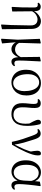

<svg xmlns="http://www.w3.org/2000/svg" viewBox="1368 -1938 778 3553"><g transform="rotate(90 1756.5 -162.0)"><path d="M108 3 117 -178 119 -403Q119 -443 107.5 -458Q96 -473 69 -473Q61 -473 53.5 -472.5Q46 -472 37 -470L31 -488Q41 -503 60 -515Q79 -527 105 -527Q131 -527 149.5 -515.5Q168 -504 178.5 -474.5Q189 -445 189 -390V-386L193 0L117 11ZM434 201 444 16 451 -331Q453 -381 439 -411Q425 -441 399.5 -454.5Q374 -468 340 -468Q299 -468 254.5 -440.5Q210 -413 183 -356L173 -367H175Q191 -423 225.5 -459Q260 -495 300 -513Q340 -531 372 -531Q410 -531 442.5 -513.5Q475 -496 495.5 -455.5Q516 -415 516 -345L521 190L443 207Z M697 200 715 -101 699 -511 775 -528 785 -522Q783 -440 781 -378.5Q779 -317 777.5 -269Q776 -221 775 -181Q774 -141 774 -102L761 -83L784 189L707 207ZM1122 15Q1082 15 1061 -19Q1040 -53 1038 -125V-128L1033 -511L1109 -528L1117 -522Q1113 -436 1110 -372.5Q1107 -309 1104.5 -263.5Q1102 -218 1101.5 -183.5Q1101 -149 1101 -119Q1101 -70 1114 -54.5Q1127 -39 1152 -39Q1166 -39 1176.5 -43Q1187 -47 1197 -52L1205 -34Q1193 -14 1172 0.5Q1151 15 1122 15ZM887 15Q844 15 805.5 -15Q767 -45 750 -97H747L767 -137Q793 -89 825 -70.5Q857 -52 895 -52Q941 -52 977.5 -80Q1014 -108 1043 -168L1056 -155H1053Q1029 -75 987 -30Q945 15 887 15Z M1506 15Q1445 15 1391.5 -14Q1338 -43 1304.5 -103.5Q1271 -164 1271 -258Q1271 -326 1292 -377Q1313 -428 1348 -462Q1383 -496 1426.5 -513.5Q1470 -531 1515 -531Q1582 -531 1634.5 -500.5Q1687 -470 1717 -410.5Q1747 -351 1747 -263Q1747 -193 1726.5 -140.5Q1706 -88 1671 -53.5Q1636 -19 1593 -2Q1550 15 1506 15ZM1516 -18Q1565 -18 1598.5 -45Q1632 -72 1649.5 -118Q1667 -164 1667 -221Q1667 -306 1647.5 -368Q1628 -430 1591.5 -464Q1555 -498 1506 -498Q1461 -498 1426.5 -472.5Q1392 -447 1372.5 -401Q1353 -355 1353 -295Q1353 -201 1376 -139Q1399 -77 1436.5 -47.5Q1474 -18 1516 -18Z M2093 15Q2000 15 1945 -32Q1890 -79 1890 -184Q1890 -246 1897 -301Q1904 -356 1904 -398Q1904 -441 1892.5 -457Q1881 -473 1850 -473Q1842 -473 1834.5 -472.5Q1827 -472 1821 -470L1813 -488Q1826 -507 1846 -517Q1866 -527 1893 -527Q1940 -527 1959.5 -498.5Q1979 -470 1979 -420Q1979 -361 1972.5 -307Q1966 -253 1966 -188Q1966 -107 2000 -65Q2034 -23 2107 -23Q2179 -23 2224.5 -77Q2270 -131 2270 -246Q2270 -275 2267 -305Q2264 -335 2259 -370L2275 -367L2279 -294Q2248 -349 2230 -384.5Q2212 -420 2204.5 -442Q2197 -464 2197 -481Q2197 -503 2210.5 -517Q2224 -531 2243 -531Q2254 -531 2263 -527Q2272 -523 2278 -517Q2292 -467 2301 -407Q2310 -347 2310 -280Q2310 -125 2251.5 -55Q2193 15 2093 15Z M2606 7Q2584 -101 2553.5 -194Q2523 -287 2493 -367Q2471 -429 2454.5 -451Q2438 -473 2414 -473Q2392 -473 2376 -465L2368 -484Q2382 -504 2405.5 -515Q2429 -526 2453 -526Q2481 -526 2500.5 -512.5Q2520 -499 2536 -468.5Q2552 -438 2567 -386Q2594 -306 2620 -212.5Q2646 -119 2659 -22H2645L2651 -34Q2678 -87 2700.5 -132.5Q2723 -178 2742 -222.5Q2761 -267 2776.5 -316Q2792 -365 2806 -424L2793 -295Q2782 -356 2776 -396Q2770 -436 2770 -462Q2770 -496 2783 -513.5Q2796 -531 2819 -531Q2831 -531 2838.5 -527.5Q2846 -524 2851 -517Q2854 -505 2855 -494.5Q2856 -484 2856 -470Q2856 -427 2839 -371.5Q2822 -316 2794 -252.5Q2766 -189 2731 -123Q2696 -57 2659 4Z M3158 14Q3098 14 3050 -17Q3002 -48 2974.5 -107.5Q2947 -167 2947 -251Q2947 -344 2979.5 -406.5Q3012 -469 3062.5 -500Q3113 -531 3169 -531Q3236 -531 3284.5 -489.5Q3333 -448 3353 -358H3360L3338 -313Q3326 -379 3302 -418Q3278 -457 3246.5 -473.5Q3215 -490 3181 -490Q3141 -490 3106.5 -467Q3072 -444 3051 -393Q3030 -342 3030 -258Q3030 -145 3069 -86Q3108 -27 3176 -27Q3208 -27 3240 -46Q3272 -65 3295 -106.5Q3318 -148 3322 -213L3331 -403L3342 -511L3415 -526L3425 -518Q3417 -467 3410.5 -410.5Q3404 -354 3398.5 -300Q3393 -246 3390 -201Q3387 -156 3387 -127Q3387 -77 3400 -58Q3413 -39 3438 -39Q3451 -39 3461 -42.5Q3471 -46 3481 -52L3492 -35Q3480 -13 3458.5 1Q3437 15 3409 15Q3367 15 3345.5 -17Q3324 -49 3319 -128H3332Q3307 -51 3258.5 -18.5Q3210 14 3158 14Z"/></g></svg>

Font: Noto Serif KR
Style: Regular
Weight: 400
Designer: Ryoko NISHIZUKA  (kana & ideographs); Frank Grießhammer (Latin, Greek & Cyrillic); Wenlong ZHANG  (bopomofo); Sandoll Co
Foundry: Adobe
Version: Version 2.003-H1;hotconv 1.1.1;makeotfexe 2.6.0